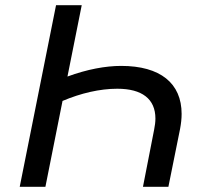

<svg xmlns="http://www.w3.org/2000/svg" viewBox="-20 -720 776 740"><path d="M447 -466C387 -466 316 -453 240 -425L295 -700H196L56 0H155L221 -331C292 -361 365 -378 432 -378C527 -378 579 -339 579 -263C579 -250 577 -235 574 -220L531 0H629L674 -223C678 -244 680 -263 680 -281C680 -399 598 -466 447 -466Z"/></svg>

Font: AWKNG-Font Medium
Style: Italic
Weight: 500
Italic angle: -11.3°
Designer: Awakening Church
Foundry: Awakening Church
Version: Version 1.700;PS 001.700;hotconv 1.0.88;makeotf.lib2.5.64775